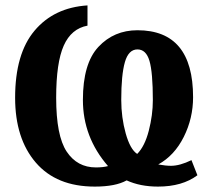

<svg xmlns="http://www.w3.org/2000/svg" viewBox="-20 -680 787 711"><path d="M711 -31Q655 11 565 11Q499 11 449 -12Q408 11 331 11Q189 11 112.5 -78Q36 -167 36 -318Q36 -481 108 -566.5Q180 -652 304 -660V-585Q244 -574 216 -511Q188 -448 188 -318Q188 -177 227 -118.5Q266 -60 335 -60Q362 -60 380 -65Q287 -172 287 -310Q287 -445 344.5 -506.5Q402 -568 489 -568Q695 -568 695 -320Q695 -242 660.5 -173Q626 -104 566 -71Q594 -66 613 -66Q646 -66 689 -87ZM429 -310Q429 -245 445.5 -186Q462 -127 488 -110Q516 -138 531 -196Q546 -254 546 -309Q546 -412 533.5 -454.5Q521 -497 489 -497Q456 -497 442.5 -450Q429 -403 429 -310Z"/></svg>

Font: Arsenal
Style: Bold
Weight: 700
Designer: Andrij Shevchenko
Foundry: Stairsfor
Version: Version 2.001;PS 002.001;hotconv 1.0.88;makeotf.lib2.5.64775